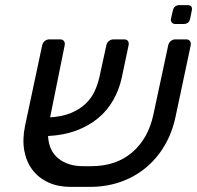

<svg xmlns="http://www.w3.org/2000/svg" viewBox="-20 -725 771 751"><path d="M78 -233 145 -548Q147 -558 155 -564.5Q163 -571 173 -571H215Q225 -571 230 -564.5Q235 -558 233 -548L176 -266Q224 -269 257.5 -283Q291 -297 313.5 -318Q336 -339 349 -366Q362 -393 369 -424L396 -548Q398 -558 406 -564.5Q414 -571 424 -571H465Q476 -571 480.5 -564.5Q485 -558 483 -548L456 -420Q446 -374 423 -333.5Q400 -293 364 -263Q328 -233 279 -214.5Q230 -196 168 -193Q171 -135 208.5 -105Q246 -75 305 -75H337Q434 -75 497 -129Q560 -183 580 -277L638 -548Q640 -558 648 -564.5Q656 -571 666 -571H708Q718 -571 723 -564.5Q728 -558 726 -548L667 -270Q654 -207 624 -156Q594 -105 550.5 -69Q507 -33 451.5 -13.5Q396 6 331 6H256Q207 6 169 -11.5Q131 -29 107 -60.5Q83 -92 75 -136Q67 -180 78 -233ZM649 -653 656 -683Q660 -705 683 -705H713Q735 -705 730 -683L724 -653Q720 -631 697 -631H667Q657 -631 652 -637Q647 -643 649 -653Z"/></svg>

Font: SVN-Rubik
Style: Italic
Weight: 400
Italic angle: -12°
Designer: Hubert and Fischer
Foundry: Hubert & Fischer
Version: Version 2.101; ttfautohint (v1.8.3)